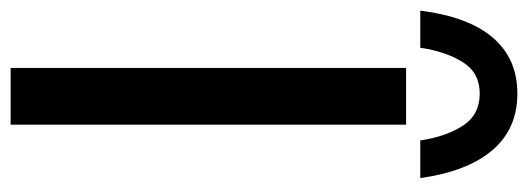

<svg xmlns="http://www.w3.org/2000/svg" viewBox="-330 -640 969 352"><g transform="rotate(90 154.0 -464.5)"><path d="M103 -725H207V0H103ZM150 -929Q215 -929 254 -883Q293 -837 305 -751H236Q229 -798 209 -829Q189 -860 150 -860Q112 -860 92.5 -829Q73 -798 66 -751H-2Q9 -839 47.5 -884Q86 -929 150 -929Z"/></g></svg>

Font: Reem Kufi Fun
Style: Regular
Weight: 400
Designer: Khaled Hosny
Version: Version 1.005